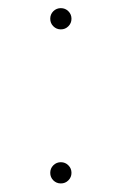

<svg xmlns="http://www.w3.org/2000/svg" viewBox="-20 -494 293 462"><path d="M126.4 -52.6Q115.8 -52.6 108.3 -60Q100.9 -67.5 100.9 -78.1Q100.9 -88.8 108.3 -96.2Q115.8 -103.7 126.4 -103.7Q137.1 -103.7 144.5 -96.2Q152 -88.8 152 -78.1Q152 -67.5 144.5 -60Q137.1 -52.6 126.4 -52.6ZM126.4 -423.3Q115.8 -423.3 108.3 -430.8Q100.9 -438.2 100.9 -448.9Q100.9 -459.5 108.3 -467Q115.8 -474.4 126.4 -474.4Q137.1 -474.4 144.5 -467Q152 -459.5 152 -448.9Q152 -438.2 144.5 -430.8Q137.1 -423.3 126.4 -423.3Z"/></svg>

Font: Inter Thin BETA
Style: Regular
Weight: 100
Designer: Rasmus Andersson
Foundry: rsms
Version: Version 3.011;git-f93a4a705